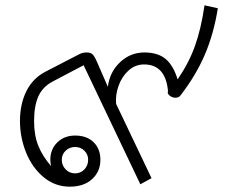

<svg xmlns="http://www.w3.org/2000/svg" viewBox="-20 -692 873 721"><path d="M55 -238Q55 -301 79 -349.5Q103 -398 151 -423L273 -486Q280 -490 287.5 -492.5Q295 -495 305 -495Q320 -495 327.5 -488Q335 -481 344 -460L385 -366Q392 -422 431 -458.5Q470 -495 522 -495Q573 -495 602 -470.5Q631 -446 647 -394Q689 -455 712 -519Q735 -583 748 -672L798 -661Q783 -566 749.5 -487.5Q716 -409 658 -334Q652 -325 639 -325Q626 -325 616.5 -333.5Q607 -342 611 -349Q602 -450 521 -450Q488 -450 463 -427.5Q438 -405 425.5 -370.5Q413 -336 416 -302L549 -23L507 0L294 -447L178 -386Q140 -366 124 -330Q108 -294 108 -238Q108 -183 124 -144Q140 -105 172 -68Q169 -80 169 -92Q169 -132 195.5 -157.5Q222 -183 262 -183Q306 -183 331.5 -158Q357 -133 357 -92Q357 -48 326 -19.5Q295 9 242 9Q187 9 144 -26.5Q101 -62 78 -119Q55 -176 55 -238ZM311 -92Q311 -112 297 -126Q283 -140 262 -140Q241 -140 226.5 -126Q212 -112 212 -92Q212 -71 226.5 -56Q241 -41 262 -41Q283 -41 297 -56Q311 -71 311 -92Z"/></svg>

Font: Niramit ExtraLight
Style: Regular
Weight: 200
Designer: Katatrad Aksorn Co.,Ltd.
Foundry: Cadson Demak Co.,Ltd.
Version: Version 1.000; ttfautohint (v1.6)